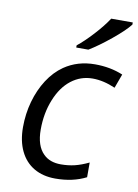

<svg xmlns="http://www.w3.org/2000/svg" viewBox="-87 -824 639 891"><g transform="rotate(10 232.5 -378.0)"><path d="M47.9 -199.2Q47.9 -262.2 64.2 -320.6Q80.6 -378.9 110.8 -425.8Q141.1 -472.7 182.6 -501.5Q245.1 -544.4 327.1 -544.4Q399.9 -544.4 459 -519.5L434.6 -453.1Q378.9 -477.5 327.6 -477.5Q271.5 -477.5 227.1 -443.1Q182.6 -408.7 156.7 -343.8Q130.9 -279.8 130.9 -202.6Q130.9 -125.5 168.5 -89.4Q198.2 -59.6 250.5 -59.6Q285.2 -59.6 315.4 -66.9Q345.7 -74.2 381.3 -91.3V-22Q319.3 9.8 236.3 9.8Q178.2 9.8 135.7 -15.1Q93.3 -40 70.6 -87.2Q47.9 -134.3 47.9 -199.2ZM363.8 -766.1H465.3V-755.9Q441.9 -725.6 385.3 -679.2Q328.6 -632.8 284.2 -606H227.1V-616.2Q259.8 -642.1 299.3 -685.1Q338.9 -728 363.8 -766.1Z"/></g></svg>

Font: Viking Open Sans
Style: Italic
Weight: 400
Italic angle: -12°
Foundry: Ascender Corporation
Version: Version 2.000